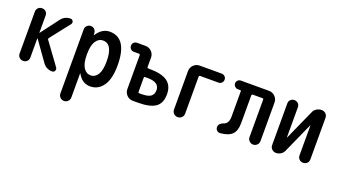

<svg xmlns="http://www.w3.org/2000/svg" viewBox="-63 -1046 3127 1782"><g transform="rotate(20 1500.0 -155.0)"><path d="M67.4 -52.7V-466.8Q67.4 -489.3 82.5 -504.4Q97.7 -519.5 120.6 -519.5Q143.6 -519.5 158.7 -504.9Q173.8 -490.2 173.8 -466.8V-297.9Q173.8 -296.9 174.8 -296.9L176.8 -297.9L309.6 -473.6Q344.7 -519.5 402.3 -519.5Q418.9 -519.5 426.8 -503.9Q434.6 -488.3 424.8 -474.6L273.4 -281.2Q266.6 -272.5 273.4 -262.7L430.7 -46.9Q440.4 -32.2 432.6 -16.1Q424.8 0 407.2 0Q348.6 0 314.5 -47.9L176.8 -241.2Q175.8 -242.2 174.8 -242.2Q173.8 -242.2 173.8 -241.2V-52.7Q173.8 -29.3 158.7 -14.6Q143.6 0 120.6 0Q97.7 0 82.5 -15.6Q67.4 -31.2 67.4 -52.7Z M657.2 -264.6V-254.9Q657.2 -171.9 684.1 -129.9Q710.9 -87.9 754.9 -87.9Q798.8 -87.9 825.2 -129.9Q851.6 -171.9 851.6 -259.8Q851.6 -431.6 754.9 -431.6Q710.9 -431.6 684.1 -389.2Q657.2 -346.7 657.2 -264.6ZM549.8 166V-467.8Q549.8 -489.3 565.4 -504.4Q581.1 -519.5 601.6 -519.5Q624 -519.5 638.7 -504.9Q653.3 -490.2 654.3 -467.8L655.3 -448.2H656.2Q658.2 -448.2 658.2 -449.2Q710 -530.3 785.2 -530.3Q960 -530.3 960 -259.8Q960 -126 912.1 -58.1Q864.3 9.8 785.2 9.8Q705.1 9.8 661.1 -71.3Q661.1 -72.3 659.2 -72.3H658.2V166Q658.2 188.5 642.1 204.1Q626 219.7 604 219.7Q582 219.7 565.9 204.1Q549.8 188.5 549.8 166Z M1226.6 -234.4V-96.7Q1226.6 -85.9 1238.3 -85.9H1256.8Q1324.2 -85.9 1351.1 -106.4Q1377.9 -127 1377.9 -167Q1377.9 -246.1 1260.7 -246.1H1238.3Q1226.6 -246.1 1226.6 -234.4ZM1057.6 -430.7Q1039.1 -430.7 1026.4 -443.4Q1013.7 -456.1 1013.7 -475.1Q1013.7 -494.1 1026.4 -506.8Q1039.1 -519.5 1057.6 -519.5H1141.6Q1176.8 -519.5 1201.7 -494.6Q1226.6 -469.7 1226.6 -434.6V-341.8Q1226.6 -331.1 1238.3 -331.1H1250Q1370.1 -331.1 1426.3 -290.5Q1482.4 -250 1482.4 -165Q1482.4 -76.2 1428.2 -38.1Q1374 0 1253.9 0H1205.1Q1169.9 0 1145 -24.9Q1120.1 -49.8 1120.1 -85V-418.9Q1120.1 -430.7 1109.4 -430.7Z M1591.8 -54.7V-434.6Q1591.8 -469.7 1616.7 -494.6Q1641.6 -519.5 1676.8 -519.5H1893.6Q1912.1 -519.5 1925.3 -506.8Q1938.5 -494.1 1938.5 -475.1Q1938.5 -456.1 1925.8 -443.4Q1913.1 -430.7 1893.6 -430.7H1712.9Q1702.1 -430.7 1702.1 -418.9V-54.7Q1702.1 -31.2 1686 -15.6Q1669.9 0 1647 0Q1624 0 1607.9 -16.1Q1591.8 -32.2 1591.8 -54.7Z M2068.4 4.9Q2049.8 5.9 2036.1 -6.3Q2022.5 -18.6 2022.5 -39.1Q2022.5 -57.6 2035.2 -71.3Q2047.9 -85 2067.4 -90.8Q2116.2 -105.5 2116.2 -174.8V-425.8Q2116.2 -434.6 2107.4 -434.6H2083Q2066.4 -434.6 2053.7 -447.8Q2041 -460.9 2041 -478Q2041 -495.1 2053.7 -507.3Q2066.4 -519.5 2083 -519.5H2361.3Q2396.5 -519.5 2421.4 -494.6Q2446.3 -469.7 2446.3 -434.6V-53.7Q2446.3 -31.2 2430.2 -15.6Q2414.1 0 2392.1 0Q2370.1 0 2354 -16.1Q2337.9 -32.2 2337.9 -53.7V-423.8Q2337.9 -434.6 2326.2 -434.6H2233.4Q2221.7 -434.6 2220.7 -423.8V-149.4Q2220.7 -74.2 2185.5 -38.1Q2150.4 -2 2068.4 4.9Z M2617.2 0Q2593.8 0 2577.1 -16.6Q2560.5 -33.2 2560.5 -55.7V-467.8Q2560.5 -490.2 2575.7 -504.9Q2590.8 -519.5 2612.8 -519.5Q2634.8 -519.5 2649.9 -504.9Q2665 -490.2 2665 -467.8V-169.9Q2665 -168.9 2666 -168.9Q2667 -168.9 2667 -169.9L2800.8 -467.8Q2810.5 -492.2 2833.5 -505.9Q2856.4 -519.5 2881.8 -519.5Q2906.2 -519.5 2922.9 -503.4Q2939.5 -487.3 2939.5 -462.9V-52.7Q2939.5 -29.3 2923.8 -14.6Q2908.2 0 2885.7 0Q2862.3 0 2847.2 -15.6Q2832 -31.2 2832 -52.7V-349.6Q2832 -350.6 2831.1 -350.6Q2830.1 -350.6 2830.1 -349.6L2696.3 -50.8Q2686.5 -27.3 2665 -13.7Q2643.6 0 2617.2 0Z"/></g></svg>

Font: Rounded-X Mgen+ 2m medium
Style: Regular
Weight: 500
Designer: [Source Han Sans]
Ryoko NISHIZUKA  (kana & ideographs); Paul D. Hunt (Latin, Greek & Cyrillic); Wenlong ZHANG  (bopomofo
Version: Version 1.059.20150602